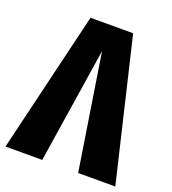

<svg xmlns="http://www.w3.org/2000/svg" viewBox="-143 -792 797 889"><g transform="rotate(20 255.5 -347.5)"><path d="M526 0H343L254 -568L166 0H-15L151 -695H361Z"/></g></svg>

Font: Fira Sans Compressed ExtraBold
Style: Regular
Weight: 800
Width: 1
Designer: bBox Type GmbH & Carrois Corporate GbR & Edenspiekermann AG
Foundry: bBox Type GmbH & Carrois Corporate GbR & Edenspiekermann AG
Version: Version 4.301